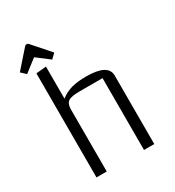

<svg xmlns="http://www.w3.org/2000/svg" viewBox="-195 -938 959 1053"><g transform="rotate(-30 284.5 -412.0)"><path d="M104 -659 168 -665V-462Q200 -487 238 -497.5Q276 -508 331 -508Q470 -508 470 -434V0H405V-455H260Q207 -455 188 -442Q169 -429 169 -392V0H104ZM28 -709 125 -819Q130 -824 133 -824H141Q144 -824 149 -819L246 -709L217 -681L137 -742L58 -681Z"/></g></svg>

Font: Changa ExtraLight
Style: Regular
Weight: 275
Designer: Eduardo Rodriguez Tunni
Foundry: Eduardo Rodriguez Tunni
Version: Version 2.002; ttfautohint (v1.5) -l 8 -r 50 -G 200 -x 14 -H